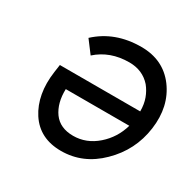

<svg xmlns="http://www.w3.org/2000/svg" viewBox="-123 -636 773 772"><g transform="rotate(30 263.5 -250.0)"><path d="M75 -285 70 -250Q62 -194 70.5 -147Q79 -100 103 -63Q152 12 251 12Q353 12 430 -64Q509 -141 524 -250Q539 -359 482 -436Q425 -512 323 -512Q201 -512 120 -437L163 -380Q223 -434 312 -434Q374 -434 412 -391Q429 -370 438.5 -344Q448 -318 448 -285ZM263 -65Q202 -65 172 -106Q142 -148 144 -213H439Q421 -150 373 -108Q324 -65 263 -65Z"/></g></svg>

Font: Unageo
Style: Regular-Italic
Weight: 400
Designer: Richard Sepsi
Foundry: Richard Sepsi
Version: Version 2.000